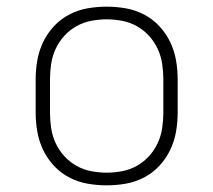

<svg xmlns="http://www.w3.org/2000/svg" viewBox="-20 -548 640 576"><path d="M300 8Q271 8 242.5 3Q214 -2 188 -15.5Q162 -29 142 -50.5Q122 -72 109.5 -98Q97 -124 92 -152.5Q87 -181 87 -210V-310Q87 -339 92 -367.5Q97 -396 109.5 -422Q122 -448 142 -469.5Q162 -491 188 -504.5Q214 -518 242.5 -523Q271 -528 300 -528Q329 -528 357.5 -523Q386 -518 412 -504.5Q438 -491 458 -469.5Q478 -448 490.5 -422Q503 -396 508 -367.5Q513 -339 513 -310V-210Q513 -181 508 -152.5Q503 -124 490.5 -98Q478 -72 458 -50.5Q438 -29 412 -15.5Q386 -2 357.5 3Q329 8 300 8ZM300 -30Q323 -30 346.5 -34.5Q370 -39 390.5 -50.5Q411 -62 427 -79.5Q443 -97 453 -118.5Q463 -140 466.5 -163.5Q470 -187 470 -210V-310Q470 -333 466.5 -356.5Q463 -380 453 -401.5Q443 -423 427 -440.5Q411 -458 390.5 -469.5Q370 -481 346.5 -485.5Q323 -490 300 -490Q277 -490 253.5 -485.5Q230 -481 209.5 -469.5Q189 -458 173 -440.5Q157 -423 147 -401.5Q137 -380 133.5 -356.5Q130 -333 130 -310V-210Q130 -187 133.5 -163.5Q137 -140 147 -118.5Q157 -97 173 -79.5Q189 -62 209.5 -50.5Q230 -39 253.5 -34.5Q277 -30 300 -30Z"/></svg>

Font: Iosevka SS04 XLt Ex
Style: Regular
Weight: 200
Width: 7
Monospace: yes
Designer: Belleve Invis
Foundry: Belleve Invis
Version: Version 19.0.0; ttfautohint (v1.8.4)